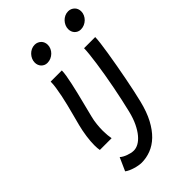

<svg xmlns="http://www.w3.org/2000/svg" viewBox="-274 -804 1128 1128"><g transform="rotate(-45 290.0 -240.5)"><path d="M253.9 -488.3Q253.9 -472.2 249.8 -446.8Q245.6 -421.4 239 -391.1Q232.4 -360.8 224.4 -327.4Q216.3 -293.9 208 -261.7L186 -174.3Q179.2 -148.4 176.3 -120.6Q173.3 -92.8 173.3 -66.4Q173.3 -47.9 175 -30.8Q176.8 -13.7 179.2 0H81.5Q78.1 -16.6 78.1 -42.5Q78.1 -73.7 83.5 -112.5Q88.9 -151.4 98.6 -189.5L117.7 -262.2Q125 -290 132.8 -320.8Q140.6 -351.6 146.7 -381.8Q152.8 -412.1 157 -439.7Q161.1 -467.3 161.1 -488.3ZM173.8 -633.3Q173.8 -647.5 179.7 -660.9Q185.5 -674.3 195.6 -684.8Q205.6 -695.3 219 -701.7Q232.4 -708 248 -708Q259.8 -708 269.8 -703.6Q279.8 -699.2 287.1 -691.9Q294.4 -684.6 298.3 -674.6Q302.2 -664.6 302.2 -653.3Q302.2 -638.7 296.1 -625.2Q290 -611.8 279.5 -601.6Q269 -591.3 255.1 -585.2Q241.2 -579.1 225.6 -579.1Q213.9 -579.1 204.3 -583.5Q194.8 -587.9 188 -595.2Q181.2 -602.5 177.5 -612.3Q173.8 -622.1 173.8 -633.3ZM451.7 -633.3Q451.7 -647.5 457.5 -660.9Q463.4 -674.3 473.4 -684.8Q483.4 -695.3 496.8 -701.7Q510.3 -708 525.9 -708Q537.6 -708 547.6 -703.6Q557.6 -699.2 564.9 -691.9Q572.3 -684.6 576.2 -674.6Q580.1 -664.6 580.1 -653.3Q580.1 -638.7 574 -625.2Q567.9 -611.8 557.4 -601.6Q546.9 -591.3 533 -585.2Q519 -579.1 503.4 -579.1Q491.7 -579.1 482.2 -583.5Q472.7 -587.9 465.8 -595.2Q459 -602.5 455.3 -612.3Q451.7 -622.1 451.7 -633.3ZM531.2 -488.3Q531.2 -472.7 527.3 -440.9Q523.4 -409.2 516.8 -368.4Q510.3 -327.6 502 -281Q493.7 -234.4 484.9 -189Q476.1 -143.6 467.3 -102.5Q458.5 -61.5 451.2 -32.2Q434.1 37.6 408 86.7Q381.8 135.7 349.4 167Q316.9 198.2 279.3 212.6Q241.7 227.1 202.1 227.1Q191.9 227.1 177.7 224.6Q163.6 222.2 148.9 217.8Q134.3 213.4 120.6 207.3Q106.9 201.2 97.7 193.8L134.3 111.8Q140.6 118.2 151.1 124Q161.6 129.9 173.6 134.3Q185.5 138.7 197.8 141.4Q210 144 220.2 144Q239.7 144 260 132.8Q280.3 121.6 299.3 98.9Q318.4 76.2 334.7 42.2Q351.1 8.3 362.3 -37.6Q371.1 -73.7 380.4 -116.5Q389.6 -159.2 398.2 -203.4Q406.7 -247.6 414.1 -291Q421.4 -334.5 426.8 -372.6Q432.1 -410.6 435.3 -440.7Q438.5 -470.7 438.5 -488.3Z"/></g></svg>

Font: Andika New Basic
Style: Italic
Weight: 400
Italic angle: -14°
Designer: Victor Gaultney, Annie Olsen, Julie Remington, Don Collingsworth, Eric Hays
Foundry: SIL International
Version: Version 5.500